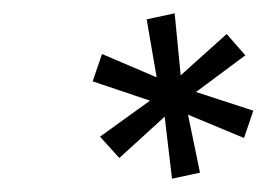

<svg xmlns="http://www.w3.org/2000/svg" viewBox="-20 -614 400 288"><path d="M320 -563 348 -531 274 -476 360 -448 346 -407 262 -442 280 -355 238 -346 227 -439 159 -377 130 -409 205 -463 119 -492 133 -533 215 -498 200 -585 242 -594 251 -501Z"/></svg>

Font: Sail
Style: Regular
Weight: 400
Designer: Miguel Hernandez
Foundry: Miguel Hernandez
Version: Version 1.002